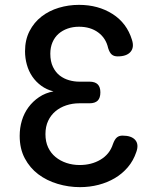

<svg xmlns="http://www.w3.org/2000/svg" viewBox="-20 -760 640 790"><path d="M523 -596Q533 -565 517 -546.5Q501 -528 464 -528Q449 -528 440 -535.5Q431 -543 425 -562Q416 -603 384 -626.5Q352 -650 305 -650Q280 -650 258.5 -642.5Q237 -635 221 -621Q205 -607 196 -586Q187 -565 187 -539Q187 -507 198 -484.5Q209 -462 226 -449Q243 -436 264 -430Q285 -424 306 -424H348Q371 -424 382 -413Q393 -402 393 -380Q393 -357 382 -346Q371 -335 348 -335H306Q278 -335 252.5 -326.5Q227 -318 208 -302Q189 -286 178 -262.5Q167 -239 167 -208Q167 -177 178 -153.5Q189 -130 208.5 -114Q228 -98 253.5 -89.5Q279 -81 308 -81Q332 -81 353.5 -86.5Q375 -92 393.5 -103Q412 -114 425 -130Q438 -146 445 -168Q452 -187 461 -194.5Q470 -202 484 -202Q521 -202 536.5 -184Q552 -166 541 -135Q529 -99 506 -72Q483 -45 452.5 -27Q422 -9 385.5 0.5Q349 10 309 10Q262 10 217 -3.5Q172 -17 137.5 -43Q103 -69 82 -108.5Q61 -148 61 -201Q61 -234 70 -264Q79 -294 97 -318.5Q115 -343 141 -360.5Q167 -378 200 -384Q172 -391 150 -407Q128 -423 113 -445Q98 -467 90.5 -494Q83 -521 83 -549Q83 -596 101.5 -632Q120 -668 151 -692Q182 -716 222 -728Q262 -740 305 -740Q384 -740 443 -702.5Q502 -665 523 -596Z"/></svg>

Font: Maple Mono Normal NL Medium
Style: Regular
Weight: 500
Monospace: yes
Designer: subframe7536
Version: Version 7.000